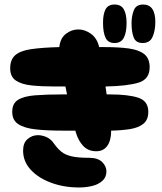

<svg xmlns="http://www.w3.org/2000/svg" viewBox="-20 -837 716 848"><path d="M405 -169Q370 -169 348 -192Q326 -215 315 -252Q314 -256 313 -260H256Q188 -260 138 -265.5Q88 -271 61 -288.5Q34 -306 34 -343Q34 -380 59.5 -396Q85 -412 134.5 -416Q184 -420 256 -420H276Q272 -438 269 -455H224Q166 -455 121 -459.5Q76 -464 50.5 -481Q25 -498 25 -535Q25 -574 47.5 -593.5Q70 -613 118 -620Q166 -627 242 -629Q246 -668 271 -687.5Q296 -707 326 -707Q355 -707 382 -687.5Q409 -668 418 -629H443Q504 -629 548.5 -623Q593 -617 617 -598Q641 -579 641 -540Q641 -487 592 -472Q543 -457 446 -455Q448 -437 451 -420H466Q546 -420 590.5 -405.5Q635 -391 635 -343Q635 -308 613.5 -290.5Q592 -273 555 -267Q518 -261 471 -260Q471 -217 454 -193Q437 -169 405 -169ZM450 -80Q450 -54 432 -38Q414 -22 386.5 -15.5Q359 -9 329 -9Q262 -9 205.5 -30Q149 -51 115.5 -87.5Q82 -124 82 -172Q82 -206 102 -223Q122 -240 147 -240Q167 -240 186.5 -231Q206 -222 219 -202Q234 -181 251 -167Q268 -153 296.5 -146.5Q325 -140 374 -140Q412 -140 431 -121.5Q450 -103 450 -80ZM610 -647Q580 -647 570.5 -671.5Q561 -696 561 -734Q561 -766 571 -791.5Q581 -817 612 -817Q666 -817 666 -740Q666 -702 654 -674.5Q642 -647 610 -647ZM486 -647Q457 -647 446 -670.5Q435 -694 435 -737Q435 -774 446 -795.5Q457 -817 486 -817Q515 -817 527 -795.5Q539 -774 539 -736Q539 -694 527 -670.5Q515 -647 486 -647Z"/></svg>

Font: Cherry Bomb One
Style: Regular
Weight: 400
Designer: satsuyako
Foundry: satsuyako
Version: Version 4.100; ttfautohint (v1.8.3)